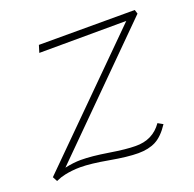

<svg xmlns="http://www.w3.org/2000/svg" viewBox="-84 -480 579 574"><g transform="rotate(-20 206.0 -193.0)"><path d="M263 -13Q318 -12 348 -55L364 -46Q343 -14 320 -2Q297 10 264 10Q230 10 174.5 0Q119 -10 86 -10Q72 -10 59 -8.5Q46 -7 37 -5Q28 -3 22 -1Q16 1 12 3L7 5L-1 -10L365 -374L88 -373L95 -396H400L404 -383L44 -24Q72 -30 95 -30Q129 -30 181.5 -21.5Q234 -13 263 -13Z"/></g></svg>

Font: EauTestText Extralight
Style: Italic
Weight: 250
Italic angle: -12°
Designer: Christian Thalmann (Catharsis Fonts)
Version: Version 0.001;PS 000.001;hotconv 1.0.88;makeotf.lib2.5.64775